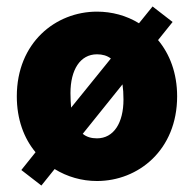

<svg xmlns="http://www.w3.org/2000/svg" viewBox="-20 -548 600 594"><path d="M198 -260C198 -332 228 -380 280 -380C297 -380 311 -376 323 -367L200 -215C199 -228 198 -243 198 -260ZM108 26 149 -25C188 -1 233 12 280 12C408 12 528 -84 528 -250C528 -322 505 -381 469 -424L514 -480L452 -528L410 -476C371 -500 326 -512 280 -512C152 -512 32 -416 32 -250C32 -179 54 -120 90 -77L46 -22ZM280 -120C263 -120 248 -124 236 -134L359 -287C361 -273 362 -258 362 -240C362 -168 332 -120 280 -120Z"/></svg>

Font: Source Sans Pro Black
Style: Regular
Weight: 900
Designer: Paul D. Hunt
Foundry: Adobe Systems Incorporated
Version: Version 3.006;hotconv 1.0.111;makeotfexe 2.5.65597